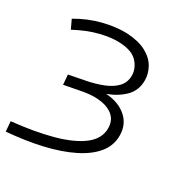

<svg xmlns="http://www.w3.org/2000/svg" viewBox="-206 -833 986 1054"><g transform="rotate(30 287.0 -306.0)"><path d="M-15 94 -20 31Q126 16 234.5 -14Q343 -44 403 -90.5Q463 -137 463 -202Q463 -248 435 -275Q407 -302 359 -310.5Q311 -319 250 -309L129 -286L124 -348L227 -368Q283 -379 329.5 -397.5Q376 -416 403.5 -445.5Q431 -475 431 -518Q431 -563 397 -600.5Q363 -638 285 -642Q231 -645 161 -627.5Q91 -610 15 -569L-11 -624Q64 -668 143 -688Q222 -708 291 -706Q367 -702 414.5 -676.5Q462 -651 484 -612Q506 -573 506 -531Q506 -468 465 -426.5Q424 -385 359 -361Q439 -356 488.5 -313Q538 -270 538 -199Q538 -136 497.5 -86.5Q457 -37 382.5 0Q308 37 207 60.5Q106 84 -15 94Z"/></g></svg>

Font: Montserrat
Style: Regular
Weight: 400
Designer: Julieta Ulanovsky
Foundry: Julieta Ulanovsky
Version: Version 9.000; ttfautohint (v1.8.4.7-5d5b)